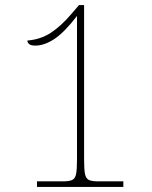

<svg xmlns="http://www.w3.org/2000/svg" viewBox="-20 -738 599 758"><path d="M126 0V-22H228Q253 -22 265 -27.5Q277 -33 280.5 -51.5Q284 -70 284 -108V-675Q234 -610 194.5 -584Q155 -558 120 -558Q102 -558 95 -564Q88 -570 88 -578Q140 -582 180.5 -608.5Q221 -635 261 -682L292 -718H312V-108Q312 -70 315.5 -51.5Q319 -33 331 -27.5Q343 -22 368 -22H467V0Z"/></svg>

Font: Noto Serif Khmer Thin
Style: Regular
Weight: 250
Version: Version 2.003